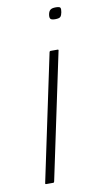

<svg xmlns="http://www.w3.org/2000/svg" viewBox="-76 -660 351 695"><g transform="rotate(-10 99.5 -312.0)"><path d="M198 -603Q196 -592 191.5 -587Q187 -582 172 -582Q158 -582 154.5 -587Q151 -592 153 -603Q155 -614 161 -619Q167 -624 181 -624Q196 -624 198 -619Q200 -614 198 -603ZM66 -4Q65 0 62 0H36Q32 0 33 -4L131 -468Q132 -472 136 -472H162Q163 -472 164 -471Q165 -470 164 -468Z"/></g></svg>

Font: Glory Thin Thin
Style: Italic
Weight: 250
Italic angle: -12°
Version: Version 1.011